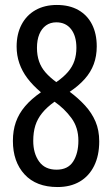

<svg xmlns="http://www.w3.org/2000/svg" viewBox="-20 -744 451 774"><path d="M212 10Q126 10 79 -41Q32 -92 32 -176Q32 -218 44 -252Q56 -286 81 -315.5Q106 -345 145 -372Q112 -400 90.5 -428.5Q69 -457 58 -489Q47 -521 47 -556Q47 -607 67 -645Q87 -683 123.5 -703.5Q160 -724 209 -724Q260 -724 296 -703.5Q332 -683 351 -645.5Q370 -608 370 -557Q370 -518 358 -485.5Q346 -453 321.5 -425.5Q297 -398 261 -374Q296 -348 323 -318.5Q350 -289 365 -254Q380 -219 380 -174Q380 -117 359.5 -75.5Q339 -34 301.5 -12Q264 10 212 10ZM208 -60Q254 -60 275 -93Q296 -126 296 -177Q296 -230 268 -268Q240 -306 200 -334Q169 -312 150 -288.5Q131 -265 122.5 -238Q114 -211 114 -176Q114 -126 137.5 -93Q161 -60 208 -60ZM207 -413Q236 -433 254 -454Q272 -475 280 -499Q288 -523 288 -551Q288 -599 266.5 -626.5Q245 -654 207 -654Q183 -654 165.5 -641.5Q148 -629 138.5 -606Q129 -583 129 -551Q129 -521 137.5 -496.5Q146 -472 163.5 -452Q181 -432 207 -413Z"/></svg>

Font: Noto Sans Devanagari ExtraCondensed
Style: Regular
Weight: 400
Width: 2
Designer: Jelle Bosma - Monotype Design Team
Foundry: Monotype Imaging Inc.
Version: Version 2.006